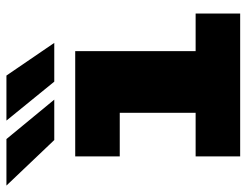

<svg xmlns="http://www.w3.org/2000/svg" viewBox="-145 -645 748 582"><g transform="rotate(-90 229.0 -354.0)"><path d="M46 0V-135H178V-365H46V-500H365V-135H479V0ZM272.5 -563.5 154.5 -708.5H291L390 -563.5ZM95.5 -563.5 -42.5 -708.5H98.5L218 -563.5Z"/></g></svg>

Font: Trispace Thin ExtraBold
Style: Regular
Weight: 800
Version: Version 1.210